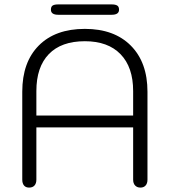

<svg xmlns="http://www.w3.org/2000/svg" viewBox="-20 -841 769 871"><path d="M81 -26V-425Q81 -559 156 -634.5Q231 -710 365 -710Q498 -710 573.5 -634Q649 -558 649 -425V-26Q649 -9 640.5 0.5Q632 10 617 10Q602 10 593 0.5Q584 -9 584 -26V-263H145V-26Q145 -9 136.5 0.5Q128 10 112 10Q97 10 89 0.5Q81 -9 81 -26ZM584 -317V-428Q584 -536 527 -595Q470 -654 365 -654Q258 -654 201.5 -595.5Q145 -537 145 -428V-317ZM211 -797Q211 -811 219 -816Q227 -821 244 -821H487Q503 -821 511.5 -816Q520 -811 520 -797Q520 -774 487 -774H244Q211 -774 211 -797Z"/></svg>

Font: Kodchasan Light
Style: Regular
Weight: 300
Version: Version 1.000; ttfautohint (v1.6)